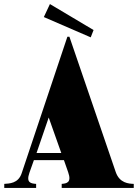

<svg xmlns="http://www.w3.org/2000/svg" viewBox="-20 -926 680 946"><path d="M1 -20V0H158V-20C134 -22 107 -24 125 -75L147 -137H295L316 -77C334 -26 308 -22 284 -20V0H639V-20C615 -21 569 -23 550 -79L322 -745H312L87 -73C70 -21 25 -22 1 -20ZM160 -172 220 -347 282 -172ZM196 -842 427 -742 441 -778 226 -906Z"/></svg>

Font: Sprat Condensed Black
Style: Regular
Weight: 900
Designer: Ethan Nakache
Foundry: Collletttivo
Version: Version 2.000;Glyphs 3.2 (3217)